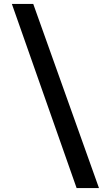

<svg xmlns="http://www.w3.org/2000/svg" viewBox="-20 -800 560 970"><path d="M148 -780 480 150H367L40 -780Z"/></svg>

Font: Besley* Heavy
Style: Regular
Weight: 800
Designer: Owen Earl
Foundry: indestructible type*
Version: Version 3.000; ttfautohint (v1.8.3)